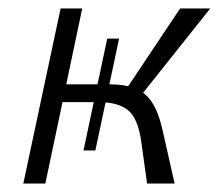

<svg xmlns="http://www.w3.org/2000/svg" viewBox="-20 -433 516 453"><path d="M327 0 313 -101Q305 -155 281.5 -173.5Q258 -192 213 -192H110L119 -234H239Q274 -234 298 -225Q322 -216 338 -192.5Q354 -169 364 -124L392 0ZM35 0 123 -413H174L87 0ZM177 -78 233 -342H261L205 -78ZM264 -202 405 -413H476L308 -202Z"/></svg>

Font: Ysabeau Infant Light
Style: Italic
Weight: 300
Italic angle: -12°
Designer: Christian Thalmann (Catharsis Fonts)
Version: Version 2.001;gftools[0.9.30]; featfreeze: ss01,ss02,lnum